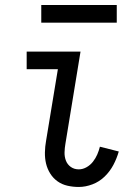

<svg xmlns="http://www.w3.org/2000/svg" viewBox="-20 -735 540 763"><path d="M293 8Q270 8 248 3Q226 -2 208.5 -14.5Q191 -27 179.5 -45.5Q168 -64 163 -85Q158 -106 158.5 -129.5Q159 -153 163 -175L210 -460H86V-530H300L240 -164Q237 -147 236.5 -129.5Q236 -112 242 -96.5Q248 -81 261.5 -71.5Q275 -62 293 -62Q309 -62 324 -70.5Q339 -79 349.5 -92.5Q360 -106 366.5 -121Q373 -136 377 -152L452 -133Q444 -105 430.5 -79.5Q417 -54 396 -33.5Q375 -13 347.5 -2.5Q320 8 293 8ZM144 -645V-715H444V-645Z"/></svg>

Font: Iosevka Slab
Style: Italic
Weight: 400
Italic angle: -9°
Monospace: yes
Designer: Belleve Invis
Foundry: Belleve Invis
Version: Version 11.1.0; ttfautohint (v1.8.3)